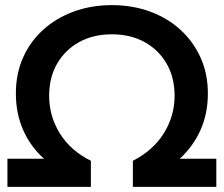

<svg xmlns="http://www.w3.org/2000/svg" viewBox="-20 -730 874 750"><path d="M9 0V-110H152Q100 -156 71 -221Q42 -286 42 -365Q42 -442 70 -505Q98 -568 149 -614Q200 -660 268.5 -685Q337 -710 417 -710Q497 -710 565.5 -685Q634 -660 684.5 -614Q735 -568 763.5 -505Q792 -442 792 -365Q792 -285 762.5 -220.5Q733 -156 682 -110H825V0H499V-102Q578 -142 620 -209.5Q662 -277 662 -356Q662 -428 630.5 -482Q599 -536 544 -566Q489 -596 417 -596Q345 -596 290 -566Q235 -536 203.5 -482Q172 -428 172 -356Q172 -276 214 -208.5Q256 -141 335 -102V0Z"/></svg>

Font: Montserrat SemiBold
Style: Regular
Weight: 600
Designer: Julieta Ulanovsky
Foundry: Julieta Ulanovsky
Version: Version 9.000; ttfautohint (v1.8.4.7-5d5b)